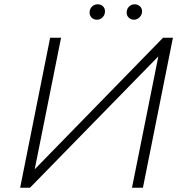

<svg xmlns="http://www.w3.org/2000/svg" viewBox="-20 -876 865 896"><path d="M74 0 214 -700H265L142 -86L741 -700H787L647 0H596L719 -613L120 0ZM605 -784Q591 -784 581 -793.5Q571 -803 571 -817Q571 -834 582 -845Q593 -856 608 -856Q622 -856 632.5 -847Q643 -838 643 -823Q643 -807 631.5 -795.5Q620 -784 605 -784ZM432 -784Q418 -784 408 -793.5Q398 -803 398 -817Q398 -834 409 -845Q420 -856 436 -856Q450 -856 460 -847Q470 -838 470 -823Q470 -807 459 -795.5Q448 -784 432 -784Z"/></svg>

Font: Montserrat Light
Style: Italic
Weight: 300
Italic angle: -11.3°
Designer: Julieta Ulanovsky
Foundry: Julieta Ulanovsky
Version: Version 9.000; ttfautohint (v1.8.4.7-5d5b)